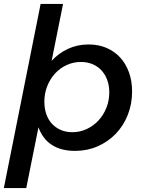

<svg xmlns="http://www.w3.org/2000/svg" viewBox="-24 -762 724 976"><path d="M426.5 -536Q476 -536 516.8 -518.8Q557.5 -501.5 586.5 -470Q615.5 -438.5 631.5 -394.5Q647.5 -350.5 647.5 -297Q647.5 -233 625.5 -177.8Q603.5 -122.5 564.5 -82Q525.5 -41.5 472.5 -18.2Q419.5 5 357.5 5Q286.5 5 239.5 -25.5Q192.5 -56 171.5 -115L109.5 194H-4.5L182.5 -742H296.5L238.5 -453Q274.5 -492 322.2 -514Q370 -536 426.5 -536ZM387.5 -447Q348.5 -447 314.5 -431.2Q280.5 -415.5 255.5 -388Q230.5 -360.5 216 -323.8Q201.5 -287 201.5 -245Q201.5 -210 211.5 -181.5Q221.5 -153 240.2 -132.8Q259 -112.5 285.2 -101.2Q311.5 -90 343.5 -90Q382.5 -90 416.8 -106Q451 -122 476.5 -149.5Q502 -177 516.8 -213.8Q531.5 -250.5 531.5 -292Q531.5 -327 521 -355.5Q510.5 -384 491.8 -404.2Q473 -424.5 446.5 -435.8Q420 -447 387.5 -447Z"/></svg>

Font: Argentum Sans
Style: Italic
Weight: 400
Italic angle: -11.3099°
Designer: Julieta Ulanovsky, Owen Earl, Rasmus Andersson, Cristiano Sobral
Foundry: The Argentum Sans Project Authors
Version: Version 3.131; ttfautohint (v1.8.4.7-5d5b-dirty)